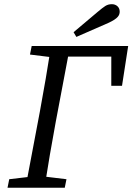

<svg xmlns="http://www.w3.org/2000/svg" viewBox="-20 -887 625 907"><path d="M15.5 0H285.9L294 -40.4L169.6 -55.4H151L23.6 -40.4L15.5 0ZM100.3 0H190.1C206.1 -103 224.1 -207 243.1 -310L311.1 -669.7H221.3C205.3 -566.7 187.3 -462.7 168.3 -359.7L100.3 0ZM121.6 -629.3 243.1 -614.3H255.2L266.2 -669.7H129.7L121.6 -629.3ZM256.2 -619.5H542.4L505.8 -669.7L505.7 -481.7H556.4L585.5 -669.7H266.2L256.2 -619.5ZM327.6 -734.9 340.8 -712.6C390.9 -734.5 441 -756.5 491.2 -778.4C539.2 -800.4 545.4 -815.7 545.4 -832.8C545.4 -853.9 528.3 -867.2 508.9 -867.2C483.9 -867.2 473.7 -857.3 440.6 -830.2C402.6 -798.2 365.6 -767 327.6 -734.9Z"/></svg>

Font: Source Serif Variable
Style: Italic
Weight: 389
Italic angle: -12°
Designer: Frank Grießhammer
Foundry: Adobe Systems Incorporated
Version: Version 3.001;hotconv 1.0.111;makeotfexe 2.5.65597